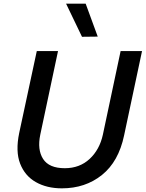

<svg xmlns="http://www.w3.org/2000/svg" viewBox="-20 -1019 796 1049"><path d="M428 -818 341 -999H448L514 -819ZM318 10Q236 10 176 -24Q116 -58 90 -125Q64 -192 85 -293L181 -740H297L200 -283Q183 -201 215.5 -150.5Q248 -100 334 -100Q415 -100 469.5 -150.5Q524 -201 542 -283L639 -740H756L658 -279Q628 -136 537 -63Q446 10 318 10Z"/></svg>

Font: Be Vietnam Pro Medium
Style: Italic
Weight: 500
Italic angle: -12°
Designer: Lam Bao, Tony Le, Vietanh Nguyen
Foundry: Yellow Type Foundry
Version: Version 1.002; ttfautohint (v1.8.3)